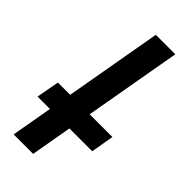

<svg xmlns="http://www.w3.org/2000/svg" viewBox="-250 -777 822 822"><g transform="rotate(45 161.5 -366.0)"><path d="M275 -732H157L28 0H146ZM335 -291H5L-14 -187H317Z"/></g></svg>

Font: Geom Medium
Style: Italic
Weight: 500
Italic angle: -10°
Version: Version 1.102